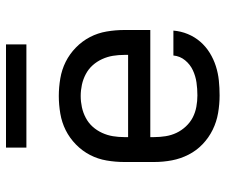

<svg xmlns="http://www.w3.org/2000/svg" viewBox="-76 -668 752 640"><g transform="rotate(-90 300.0 -348.0)"><path d="M302 8Q273 8 243.5 3Q214 -2 187.5 -15Q161 -28 139.5 -48.5Q118 -69 104.5 -95.5Q91 -122 85.5 -151Q80 -180 80 -210V-310Q80 -339 85 -368.5Q90 -398 103.5 -424Q117 -450 138.5 -471Q160 -492 186 -505Q212 -518 241.5 -523Q271 -528 300 -528Q329 -528 358.5 -523Q388 -518 414 -505Q440 -492 461.5 -471Q483 -450 496.5 -424Q510 -398 515 -368.5Q520 -339 520 -310V-223H163V-210Q163 -191 166 -172Q169 -153 177 -136Q185 -119 198.5 -104.5Q212 -90 228.5 -81.5Q245 -73 264 -69.5Q283 -66 302 -66Q324 -66 345 -69Q366 -72 385.5 -81Q405 -90 419 -107Q433 -124 435 -146H518Q516 -121 506.5 -98Q497 -75 481 -56.5Q465 -38 444 -25Q423 -12 399.5 -4.5Q376 3 351.5 5.5Q327 8 302 8ZM163 -297H437V-310Q437 -329 434 -347.5Q431 -366 423 -383.5Q415 -401 402.5 -415Q390 -429 373 -438Q356 -447 337.5 -451Q319 -455 300 -455Q281 -455 262.5 -451Q244 -447 227 -438Q210 -429 197.5 -415Q185 -401 177 -383.5Q169 -366 166 -347.5Q163 -329 163 -310ZM472 -636H128V-704H472Z"/></g></svg>

Font: Nova Nerd Font
Style: Regular
Weight: 400
Designer: Belleve Invis
Foundry: Belleve Invis
Version: Version 24.1.4; ttfautohint (v1.8.4);Nerd Fonts 3.1.1